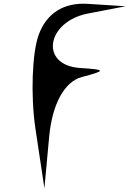

<svg xmlns="http://www.w3.org/2000/svg" viewBox="-20 -943 702 1042"><path d="M172 -247 221 79 247 -203C264 -379 330 -500 424 -525C557 -560 556 -565 415 -574C194 -588 230 -826 459 -870L662 -909L459 -922C327 -931 233 -872 190 -754C154 -656 146 -423 172 -247Z"/></svg>

Font: Venom Sans
Style: Regular
Weight: 400
Version: Version 1.001